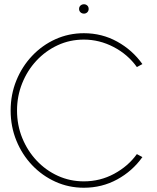

<svg xmlns="http://www.w3.org/2000/svg" viewBox="-20 -869 739 902"><path d="M374 13Q303 13 240.5 -15.2Q178 -43.5 130.8 -93.2Q83.5 -143 56.8 -208.8Q30 -274.5 30 -350Q30 -425 56.8 -490.8Q83.5 -556.5 130.8 -606.5Q178 -656.5 240.5 -684.8Q303 -713 374 -713Q459 -713 530.5 -673.5Q602 -634 649 -568L623 -554Q580.5 -613.5 513.8 -648.2Q447 -683 374 -683Q308 -683 251 -656.5Q194 -630 151 -583.8Q108 -537.5 84 -477.2Q60 -417 60 -350Q60 -281 84.5 -220.8Q109 -160.5 152.2 -114.5Q195.5 -68.5 252.2 -42.8Q309 -17 374 -17Q450.5 -17 516.2 -52.5Q582 -88 623 -145L649 -131Q602 -65 530.5 -26Q459 13 374 13ZM374.5 -805Q365 -805 358.2 -811.2Q351.5 -817.5 351.5 -827Q351.5 -837 358.2 -843Q365 -849 374.5 -849Q383.5 -849 390 -843Q396.5 -837 396.5 -827Q396.5 -817.5 390 -811.2Q383.5 -805 374.5 -805Z"/></svg>

Font: Urbanist Thin
Style: Regular
Weight: 100
Designer: Corey Hu
Foundry: Corey Hu
Version: Version 1.330; ttfautohint (v1.8.4.7-5d5b)